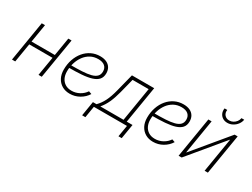

<svg xmlns="http://www.w3.org/2000/svg" viewBox="-64 -1419 2944 2244"><g transform="rotate(30 1408.0 -297.0)"><path d="M462.4 -296.4 455.6 -254.4H115.2L122.6 -296.4ZM174.8 -541 85.4 0H41.5L130.9 -541ZM533.2 -541 443.4 0H399.4L489.3 -541Z M822.8 9.3Q763.2 9.3 718.5 -17.1Q673.8 -43.5 648.9 -90.8Q624 -138.2 624 -202.6Q624 -276.4 645.8 -339.6Q667.5 -402.8 707 -450.2Q746.6 -497.6 800.3 -523.7Q854 -549.8 917 -549.8Q967.8 -549.8 1003.7 -533Q1039.6 -516.1 1058.3 -484.9Q1077.1 -453.6 1077.1 -410.6Q1077.1 -358.4 1049.3 -326.7Q1021.5 -294.9 967.5 -278.1Q913.6 -261.2 835.4 -255.4Q757.3 -249.5 656.7 -249.5L660.6 -287.1Q751.5 -287.1 820.8 -290.8Q890.1 -294.4 937.5 -306.6Q984.9 -318.8 1009 -343.8Q1033.2 -368.7 1033.2 -410.2Q1033.2 -457 1002.4 -483.2Q971.7 -509.3 914.1 -509.3Q856.4 -509.3 810.8 -484.4Q765.1 -459.5 733.2 -416.3Q701.2 -373 684.1 -317.9Q667 -262.7 667 -202.1Q667 -151.9 685.5 -113.5Q704.1 -75.2 739.3 -53.5Q774.4 -31.7 824.7 -31.7Q881.3 -31.7 929.7 -58.6Q978 -85.4 1006.8 -128.9L1046.4 -114.7Q1012.7 -59.6 952.9 -25.1Q893.1 9.3 822.8 9.3Z M1077.1 154.3 1109.4 -42H1157.7Q1179.7 -64 1198.2 -89.8Q1216.8 -115.7 1232.7 -147.2Q1248.5 -178.7 1262.2 -217.8Q1275.9 -256.8 1288.1 -305.2L1348.1 -541H1648.4L1565.9 -42H1644L1611.3 154.3H1567.4L1593.3 0H1146.5L1121.1 154.3ZM1209.5 -42H1522.5L1597.7 -499H1380.9L1331.5 -305.2Q1309.1 -218.3 1280.3 -154.8Q1251.5 -91.3 1209.5 -42Z M1947.3 9.3Q1887.7 9.3 1843 -17.1Q1798.3 -43.5 1773.4 -90.8Q1748.5 -138.2 1748.5 -202.6Q1748.5 -276.4 1770.3 -339.6Q1792 -402.8 1831.5 -450.2Q1871.1 -497.6 1924.8 -523.7Q1978.5 -549.8 2041.5 -549.8Q2092.3 -549.8 2128.2 -533Q2164.1 -516.1 2182.9 -484.9Q2201.7 -453.6 2201.7 -410.6Q2201.7 -358.4 2173.8 -326.7Q2146 -294.9 2092 -278.1Q2038.1 -261.2 1960 -255.4Q1881.8 -249.5 1781.2 -249.5L1785.2 -287.1Q1876 -287.1 1945.3 -290.8Q2014.6 -294.4 2062 -306.6Q2109.4 -318.8 2133.5 -343.8Q2157.7 -368.7 2157.7 -410.2Q2157.7 -457 2127 -483.2Q2096.2 -509.3 2038.6 -509.3Q1981 -509.3 1935.3 -484.4Q1889.6 -459.5 1857.7 -416.3Q1825.7 -373 1808.6 -317.9Q1791.5 -262.7 1791.5 -202.1Q1791.5 -151.9 1810.1 -113.5Q1828.6 -75.2 1863.8 -53.5Q1898.9 -31.7 1949.2 -31.7Q2005.9 -31.7 2054.2 -58.6Q2102.5 -85.4 2131.3 -128.9L2170.9 -114.7Q2137.2 -59.6 2077.4 -25.1Q2017.6 9.3 1947.3 9.3Z M2685.1 0H2641.1L2717.3 -460.4H2713.9L2331.5 0H2290L2379.4 -541H2423.3L2347.2 -79.6H2350.6L2733.9 -541H2774.9ZM2589.4 -617.2Q2552.2 -617.2 2525.1 -634.8Q2498 -652.3 2485.4 -682.1Q2472.7 -711.9 2479 -748H2515.1Q2508.3 -707.5 2531.7 -679.9Q2555.2 -652.3 2595.2 -652.3Q2622.1 -652.3 2646 -665Q2669.9 -677.7 2686.3 -699.5Q2702.6 -721.2 2707 -748H2743.7Q2737.8 -711.9 2715.1 -682.1Q2692.4 -652.3 2659.4 -634.8Q2626.5 -617.2 2589.4 -617.2Z"/></g></svg>

Font: Inter 17pt ExtraLight
Style: Italic
Weight: 250
Italic angle: -9.3988°
Version: Version 4.001;git-66647c0bb